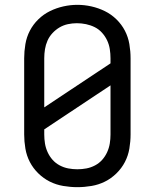

<svg xmlns="http://www.w3.org/2000/svg" viewBox="-20 -766 640 794"><path d="M300 8Q271 8 241.5 3Q212 -2 186 -15Q160 -28 138.5 -49Q117 -70 103.5 -96Q90 -122 85 -151.5Q80 -181 80 -210V-525Q80 -554 85 -583.5Q90 -613 103.5 -639Q117 -665 138.5 -686Q160 -707 186.5 -720Q213 -733 242 -739.5Q271 -746 300 -746Q329 -746 358 -739.5Q387 -733 413.5 -720Q440 -707 461.5 -686Q483 -665 496.5 -639Q510 -613 515 -583.5Q520 -554 520 -525V-210Q520 -181 515 -151.5Q510 -122 496.5 -96Q483 -70 461.5 -49Q440 -28 414 -15Q388 -2 358.5 3Q329 8 300 8ZM163 -322 437 -504V-525Q437 -544 434 -563Q431 -582 423 -599Q415 -616 402 -630.5Q389 -645 372 -653.5Q355 -662 336 -666Q317 -670 298 -670Q279 -670 260.5 -666Q242 -662 226 -652.5Q210 -643 197 -629Q184 -615 176.5 -598Q169 -581 166 -562.5Q163 -544 163 -525ZM300 -66Q319 -66 337.5 -69.5Q356 -73 373 -82Q390 -91 402.5 -105Q415 -119 423 -136.5Q431 -154 434 -172.5Q437 -191 437 -210V-413L163 -231V-210Q163 -191 166 -172.5Q169 -154 177 -136.5Q185 -119 197.5 -105Q210 -91 227 -82Q244 -73 262.5 -69.5Q281 -66 300 -66Z"/></svg>

Font: Zed Mono Extended
Style: Regular
Weight: 400
Width: 7
Monospace: yes
Designer: Belleve Invis
Foundry: Belleve Invis
Version: Version 1.0.0; ttfautohint (v1.8.4)